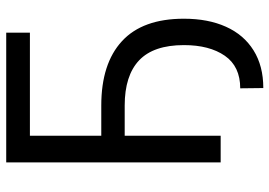

<svg xmlns="http://www.w3.org/2000/svg" viewBox="-148 -600 888 633"><g transform="rotate(-90 296.5 -283.0)"><path d="M505.9 -628.9H166V-393.6H265.6Q403.8 -393.6 477.8 -325.4Q551.8 -257.3 551.8 -121.1Q551.8 -41.5 525.4 17.3Q499 76.2 447.5 108.4Q396 140.6 323.2 140.6L322.3 64.5Q394.5 64.5 429.7 13.7Q464.8 -37.1 464.8 -121.1Q464.8 -221.2 414.6 -268.8Q364.3 -316.4 265.6 -316.4H166V0H78.1V-707H505.9Z"/></g></svg>

Font: Pretendard
Style: Regular
Weight: 400
Designer: Base glyphs from Inter by Rasmus Andersson; Hangeul glyphs from Noto Sans CJK(Source Han Sans) by Jang Soo-young and Kan
Foundry: Kil Hyung-jin
Version: Version 1.309